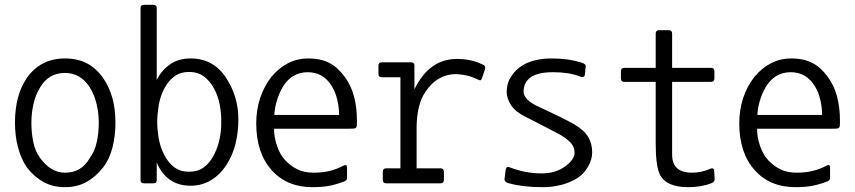

<svg xmlns="http://www.w3.org/2000/svg" viewBox="-20 -716 3540 795"><path d="M389 -208Q389 -247 380 -285Q371 -323 352 -354Q314 -414 249 -414Q181 -414 146 -354Q127 -323 118.5 -285Q110 -247 110 -208Q110 -165 118 -127Q126 -89 146 -62Q190 -1 249 -1Q318 -1 352 -62Q372 -89 380.5 -127Q389 -165 389 -208ZM458 -208Q458 -153 445.5 -104.5Q433 -56 407 -23Q377 16 338 37.5Q299 59 249 59Q199 59 160 37.5Q121 16 91 -23Q67 -59 54.5 -106Q42 -153 42 -208Q42 -321 91 -393Q148 -474 249 -474Q300 -474 338.5 -454.5Q377 -435 407 -393Q458 -320 458 -208Z M562 -683Q562 -696 576 -696H615Q629 -696 629 -683V-385Q648 -424 683.5 -449Q719 -474 769 -474Q863 -474 915 -395.5Q967 -317 967 -223Q967 -170 955.5 -122Q944 -74 917 -32.5Q890 9 852.5 31Q815 53 769 53Q670 53 629 -43V30Q629 43 615 43H576Q562 43 562 30ZM896 -212Q897 -241 890.5 -278.5Q884 -316 867 -348Q850 -380 825 -399Q800 -418 763 -418Q726 -418 701 -399Q676 -380 659.5 -348Q643 -316 637 -278.5Q631 -241 631 -212Q631 -181 637 -144.5Q643 -108 659.5 -75.5Q676 -43 701 -24Q726 -5 763 -5Q800 -5 825 -24Q850 -43 866.5 -75.5Q883 -108 890 -144.5Q897 -181 896 -212Z M1384 -240Q1384 -271 1376.5 -303Q1369 -335 1354 -359Q1319 -417 1254 -417Q1189 -417 1152 -358Q1135 -329 1126 -298Q1117 -267 1116 -240ZM1115 -183Q1114 -151 1126.5 -113.5Q1139 -76 1161 -52.5Q1183 -29 1211 -15Q1239 -1 1279 -1Q1314 -1 1344 -8Q1374 -15 1404 -31Q1416 -36 1417 -24V22Q1417 30 1406 35Q1375 47 1345.5 53Q1316 59 1274 59Q1167 59 1104 -12.5Q1041 -84 1041 -205Q1041 -315 1103 -397Q1168 -474 1255 -474Q1309 -474 1344.5 -455Q1380 -436 1408 -397Q1458 -330 1458 -215Q1458 -203 1457.5 -196.5Q1457 -190 1454 -187Q1451 -184 1443.5 -183.5Q1436 -183 1422 -183Z M1804 -19Q1818 -19 1818 -5V29Q1818 43 1804 43H1579Q1565 43 1565 29V-5Q1565 -19 1579 -19H1638V-396H1561Q1547 -396 1547 -410V-444Q1547 -458 1561 -458H1682Q1696 -458 1696 -444V-346Q1757 -472 1872 -472Q1931 -472 1978 -449Q1988 -445 1989 -439Q1990 -433 1987 -426L1975 -390Q1972 -383 1967.5 -383.5Q1963 -384 1956 -388Q1912 -409 1862 -409Q1780 -405 1732 -320Q1705 -268 1705 -184V-19Z M2091 -23Q2155 2 2223 2Q2280 2 2319.5 -26.5Q2359 -55 2359 -84Q2359 -111 2337 -131Q2315 -151 2283 -167Q2249 -185 2216.5 -201.5Q2184 -218 2151 -235Q2113 -254 2095.5 -281.5Q2078 -309 2078 -335Q2078 -367 2092 -392Q2106 -417 2130 -436Q2154 -455 2188.5 -464.5Q2223 -474 2262 -474Q2298 -474 2328 -470Q2358 -466 2390 -456Q2397 -454 2401.5 -450Q2406 -446 2405 -440L2402 -408Q2401 -400 2395.5 -398Q2390 -396 2385 -398Q2356 -409 2329 -413Q2302 -417 2269 -417Q2148 -417 2148 -335Q2148 -320 2164 -303.5Q2180 -287 2219 -270Q2257 -252 2287.5 -237.5Q2318 -223 2355 -203Q2399 -177 2415.5 -149Q2432 -121 2432 -85Q2432 -56 2415 -26Q2398 4 2369.5 22Q2341 40 2304 49.5Q2267 59 2229 59Q2205 59 2186.5 58Q2168 57 2151.5 55Q2135 53 2118.5 50Q2102 47 2084 42Q2068 37 2069 25L2074 -14Q2077 -29 2091 -23Z M2927 42Q2885 59 2829 59Q2738 59 2712 6Q2695 -30 2695 -121V-377H2565Q2551 -377 2551 -391V-421Q2551 -435 2565 -435H2695V-576Q2695 -591 2708 -591H2750Q2763 -591 2763 -576V-435H2924Q2938 -435 2938 -421V-391Q2938 -377 2924 -377H2763V-76Q2763 -1 2845 -1Q2886 -1 2923 -18Q2928 -20 2932.5 -18Q2937 -16 2937 -10L2939 22Q2941 36 2927 42Z M3384 -240Q3384 -271 3376.5 -303Q3369 -335 3354 -359Q3319 -417 3254 -417Q3189 -417 3152 -358Q3135 -329 3126 -298Q3117 -267 3116 -240ZM3115 -183Q3114 -151 3126.5 -113.5Q3139 -76 3161 -52.5Q3183 -29 3211 -15Q3239 -1 3279 -1Q3314 -1 3344 -8Q3374 -15 3404 -31Q3416 -36 3417 -24V22Q3417 30 3406 35Q3375 47 3345.5 53Q3316 59 3274 59Q3167 59 3104 -12.5Q3041 -84 3041 -205Q3041 -315 3103 -397Q3168 -474 3255 -474Q3309 -474 3344.5 -455Q3380 -436 3408 -397Q3458 -330 3458 -215Q3458 -203 3457.5 -196.5Q3457 -190 3454 -187Q3451 -184 3443.5 -183.5Q3436 -183 3422 -183Z"/></svg>

Font: NanumGothicCoding
Style: Regular
Weight: 400
Monospace: yes
Designer: Kwon Bruce; Nicolas Noh; Sung-woo Choi; Go-un Cha; Soo-hyun Park;
Foundry: NHN Corporation
Version: Version 2.000;PS 1;hotconv 1.0.49;makeotf.lib2.0.14853